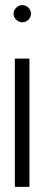

<svg xmlns="http://www.w3.org/2000/svg" viewBox="-20 -730 173 750"><path d="M38 0H95V-501H38ZM67 -710Q54 -710 43.5 -700Q33 -690 33 -676Q33 -663 43.5 -653Q54 -643 67 -643Q81 -643 91 -653Q101 -663 101 -676Q101 -690 91 -700Q81 -710 67 -710Z"/></svg>

Font: Advent Pro
Style: Regular
Weight: 400
Designer: VivaRado, Andreas Kalpakidis
Foundry: VivaRado, Andreas Kalpakidis
Version: Version 3.000